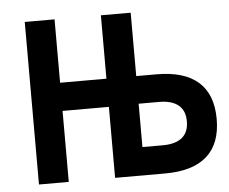

<svg xmlns="http://www.w3.org/2000/svg" viewBox="-46 -653 843 706"><g transform="rotate(-5 375.0 -300.0)"><path d="M70 -600H180V-366H351V-600H461V-366H536Q638 -366 690 -320Q742 -274 742 -183Q742 -92 690 -46Q638 0 536 0H351V-262H180V0H70ZM632 -184Q632 -224 607.5 -244Q583 -264 536 -264H461V-104H536Q583 -104 607.5 -124Q632 -144 632 -184Z"/></g></svg>

Font: Martian Mono VF sWd Rg
Style: Regular
Weight: 400
Width: 6
Monospace: yes
Designer: Roman Shamin
Foundry: Evil Martians
Version: Version 1.100